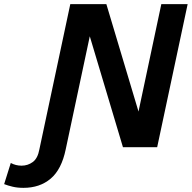

<svg xmlns="http://www.w3.org/2000/svg" viewBox="-173 -710 925 926"><path d="M-153 178 -121 76Q-97 89 -69 89Q-39 89 -15 71.5Q9 54 17 10L166 -690H340L495 -172L605 -690H732L585 0H420L260 -535L144 10Q124 107 71.5 151.5Q19 196 -60 196Q-89 196 -112 190.5Q-135 185 -153 178Z"/></svg>

Font: Radio Canada SemiBold
Style: Italic
Weight: 600
Italic angle: -12°
Designer: Charles Daoud, Etienne Aubert Bonn, Alexandre Saumier Demers, Jacques Le Bailly
Foundry: Radio-Canada
Version: Version 2.104; ttfautohint (v1.8.4.7-5d5b);gftools[0.9.28.de